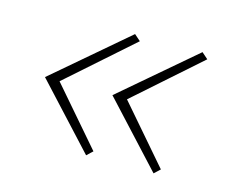

<svg xmlns="http://www.w3.org/2000/svg" viewBox="-60 -464 610 506"><g transform="rotate(15 244.5 -211.0)"><path d="M210 -40 52 -211 252 -382 269 -367 87 -206V-216L226 -55ZM394 -40 236 -211 436 -382 453 -367 271 -206V-216L410 -55Z"/></g></svg>

Font: Ysabeau Infant Thin
Style: Italic
Weight: 250
Italic angle: -12°
Designer: Christian Thalmann (Catharsis Fonts)
Version: Version 2.001;gftools[0.9.30]; featfreeze: ss01,ss02,lnum